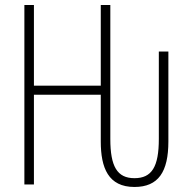

<svg xmlns="http://www.w3.org/2000/svg" viewBox="-20 -734 756 764"><path d="M77 0H115V-357H381V-171C381 -66 411 10 515 10C610 10 650 -50 650 -171V-529H612V-181C612 -70 584 -25 515 -25C446 -25 419 -72 419 -181V-714H381V-393H115V-714H77Z"/></svg>

Font: Noto Sans ExtraCondensed ExtraLight
Style: Regular
Weight: 200
Width: 2
Designer: Monotype Design Team
Foundry: Monotype Imaging Inc.
Version: Version 2.013